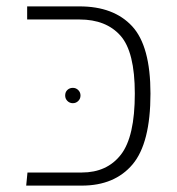

<svg xmlns="http://www.w3.org/2000/svg" viewBox="-20 -581 553 601"><path d="M66 -41H236Q315 -41 358.5 -97Q402 -153 402 -288Q402 -419 357 -469.5Q312 -520 229 -520H65V-561H229Q336 -561 393.5 -499Q451 -437 451 -288Q451 -133 395 -66.5Q339 0 236 0H62ZM184 -282Q184 -293 191 -299.5Q198 -306 208 -306Q218 -306 225 -299Q232 -292 232 -282Q232 -272 225 -265Q218 -258 208 -258Q198 -258 191 -265Q184 -272 184 -282Z"/></svg>

Font: FiraGO ExtraLight
Style: Regular
Weight: 200
Designer: bBox Type
Foundry: bBox Type GmbH
Version: Version 1.001